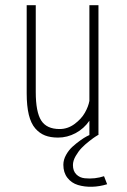

<svg xmlns="http://www.w3.org/2000/svg" viewBox="-20 -521 490 741"><path d="M204 10Q175 10 153.8 1.8Q132.5 -6.5 116 -25.5Q99.5 -44.5 91.2 -78.2Q83 -112 83 -161V-501H118V-166Q118 -89 139 -56Q160 -23 210 -23Q241.5 -23 267.8 -42.5Q294 -62 307.5 -85.8Q321 -109.5 325 -131.5V-501H360V0H358.5Q354.5 2.5 348 6.5Q341.5 10.5 324.8 23.5Q308 36.5 295.2 49.8Q282.5 63 272 81.2Q261.5 99.5 261.5 116Q261.5 139 274.5 152Q287.5 165 307.2 167Q327 169 346 166.8Q365 164.5 381.5 159L393.5 190Q364.5 199 335.2 199.8Q306 200.5 281 193Q256 185.5 240.2 165.2Q224.5 145 224.5 115Q224.5 95.5 235 76.8Q245.5 58 260.2 44.8Q275 31.5 289.8 21Q304.5 10.5 315 5L325.5 0H325V-55Q304 -24.5 271.8 -7.2Q239.5 10 204 10Z"/></svg>

Font: League Mono Condensed Thin
Style: Regular
Weight: 100
Width: 1
Designer: Tyler Finck
Foundry: The League of Moveable Type / Tyler Finck
Version: Version 2.210